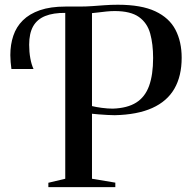

<svg xmlns="http://www.w3.org/2000/svg" viewBox="-20 -770 784 790"><path d="M179 0V-18L248.5 -34.5V-722L244 -732.5L248.5 -743H306Q334 -743 359 -744.8Q384 -746.5 409.8 -748.5Q435.5 -750.5 465 -750.5Q561.5 -750.5 619 -723.5Q676.5 -696.5 702 -647.5Q727.5 -598.5 727.5 -532.5Q727.5 -457 697.5 -405Q667.5 -353 606.2 -325.5Q545 -298 452 -296Q441 -296 422 -297Q403 -298 384.8 -299.5Q366.5 -301 358.5 -302V-34.5L454.5 -18.5V0ZM444 -323Q504 -325 540.5 -348Q577 -371 593.5 -416.8Q610 -462.5 610 -531.5Q610 -588.5 598 -632Q586 -675.5 551.8 -700Q517.5 -724.5 452 -724.5Q437 -724.5 418.8 -722.8Q400.5 -721 384.2 -718.8Q368 -716.5 358.5 -716V-333.5Q374.5 -329.5 399 -326.2Q423.5 -323 444 -323ZM27 -486Q25 -499.5 23.8 -514.5Q22.5 -529.5 22.5 -543Q22.5 -586.5 34.8 -623Q47 -659.5 74 -686.2Q101 -713 144.2 -728Q187.5 -743 249.5 -743L254.5 -730L249.5 -717Q199 -717.5 165.8 -704Q132.5 -690.5 116.2 -661.5Q100 -632.5 100 -586Q100 -556 104.8 -530Q109.5 -504 118 -486Z"/></svg>

Font: Merriweather 144pt
Style: Regular
Weight: 400
Version: Version 2.100